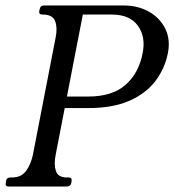

<svg xmlns="http://www.w3.org/2000/svg" viewBox="-34 -680 635 700"><path d="M169 -116Q162 -82 169.5 -57.5Q177 -33 210 -33H216Q229 -33 227 -20L226 -13Q223 0 210 0H-2Q-16 0 -13 -13L-12 -20Q-10 -33 4 -33H10Q44 -33 61.5 -57.5Q79 -82 86 -116L169 -544Q176 -579 167 -603Q158 -627 121 -627H120Q107 -627 109 -640L111 -647Q113 -660 126 -660H417Q469 -660 509 -637.5Q549 -615 568.5 -575.5Q588 -536 578 -486Q567 -430 532.5 -384.5Q498 -339 437.5 -312.5Q377 -286 288 -286H202ZM287 -328Q375 -328 423.5 -370.5Q472 -413 486 -486Q498 -546 468.5 -586.5Q439 -627 373 -627H268L210 -328Z"/></svg>

Font: Young Serif Light
Style: Italic
Weight: 300
Italic angle: -10.979°
Designer: Bastien Sozeau
Foundry: NBR — Bastien Sozeau
Version: Version 5.001